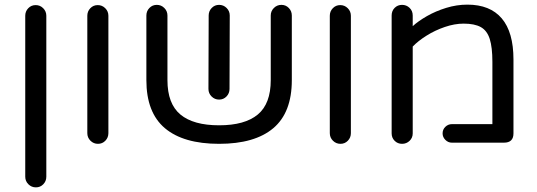

<svg xmlns="http://www.w3.org/2000/svg" viewBox="-20 -616 2317 829"><path d="M135 193Q116 193 102.5 179.5Q89 166 89 147V-548Q89 -567 102 -580.5Q115 -594 134 -594Q153 -594 166.5 -580.5Q180 -567 180 -548V147Q180 166 167 179.5Q154 193 135 193Z M403 5Q384 5 370.5 -8.5Q357 -22 357 -41V-548Q357 -567 370 -580.5Q383 -594 402 -594Q421 -594 434.5 -580.5Q448 -567 448 -548V-41Q448 -22 435 -8.5Q422 5 403 5Z M926 5Q772 5 692 -62.5Q612 -130 612 -270V-549Q612 -568 625 -581.5Q638 -595 657 -595Q676 -595 689.5 -581.5Q703 -568 703 -549V-270Q703 -168 759 -121.5Q815 -75 926 -75Q1037 -75 1093 -121.5Q1149 -168 1149 -270V-549Q1149 -568 1162.5 -581.5Q1176 -595 1195 -595Q1214 -595 1227 -581.5Q1240 -568 1240 -549V-270Q1240 -130 1160 -62.5Q1080 5 926 5ZM926 -186Q907 -186 893.5 -199.5Q880 -213 880 -232L881 -549Q881 -568 894 -581.5Q907 -595 926 -595Q945 -595 958.5 -581.5Q972 -568 972 -549L971 -232Q971 -213 958 -199.5Q945 -186 926 -186Z M1450 5Q1431 5 1417.5 -8.5Q1404 -22 1404 -41V-548Q1404 -567 1417 -580.5Q1430 -594 1449 -594Q1468 -594 1481.5 -580.5Q1495 -567 1495 -548V-41Q1495 -22 1482 -8.5Q1469 5 1450 5Z M1716 5Q1697 5 1684 -8Q1671 -21 1671 -40V-549Q1671 -569 1684 -582Q1697 -595 1716 -595Q1735 -595 1748.5 -582Q1762 -569 1762 -549V-503Q1786 -525 1823.5 -546.5Q1861 -568 1906.5 -582Q1952 -596 1998 -596Q2096 -596 2146.5 -536.5Q2197 -477 2197 -359V-40Q2197 0 2156 0H1931Q1915 0 1903 -12Q1891 -24 1891 -40Q1891 -57 1903 -68.5Q1915 -80 1931 -80H2106V-349Q2106 -412 2094.5 -448Q2083 -484 2056 -499Q2029 -514 1982 -514Q1943 -514 1900.5 -499.5Q1858 -485 1821.5 -462Q1785 -439 1762 -415V-40Q1762 -21 1748.5 -8Q1735 5 1716 5Z"/></svg>

Font: Varela Round
Style: Regular
Weight: 400
Designer: Joe Prince, Avraham Cornfeld
Foundry: Joe Prince, Avraham Cornfeld
Version: Version 3.010; ttfautohint (v1.8.4.7-5d5b)